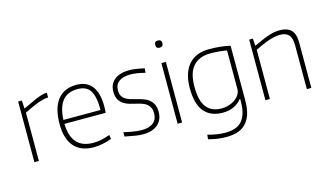

<svg xmlns="http://www.w3.org/2000/svg" viewBox="-103 -1085 2838 1652"><g transform="rotate(-15 1315.5 -258.5)"><path d="M84 -540H117L121 -469H125Q189 -500 237 -521Q285 -542 329 -549H342V-506H328Q281 -500 229.5 -478.5Q178 -457 124 -430V0H84Z M612 9Q498 9 438 -59.5Q378 -128 378 -259Q378 -401 436 -475Q494 -549 604 -549Q696 -549 742.5 -488Q789 -427 789 -312Q789 -270 786 -251H419Q424 -29 617 -29Q652 -29 687.5 -36Q723 -43 767 -59L772 -23Q736 -8 692.5 0.5Q649 9 612 9ZM604 -511Q514 -511 469 -454Q424 -397 419 -286H750Q750 -407 716.5 -459Q683 -511 604 -511Z M1053 11Q1037 11 1022 10Q1007 9 988 6Q969 3 945.5 -1.5Q922 -6 890 -12V-51Q934 -40 974.5 -33.5Q1015 -27 1050 -27Q1117 -27 1152.5 -56.5Q1188 -86 1188 -140Q1188 -169 1178.5 -189Q1169 -209 1152.5 -222.5Q1136 -236 1113 -244Q1090 -252 1064 -258Q1034 -265 1004.5 -273Q975 -281 951 -297Q927 -313 912 -339.5Q897 -366 897 -410Q897 -477 944.5 -515Q992 -553 1076 -553Q1090 -553 1102.5 -552Q1115 -551 1130 -549Q1145 -547 1164 -543.5Q1183 -540 1210 -534L1207 -495Q1161 -506 1132 -510.5Q1103 -515 1077 -515Q1010 -515 974 -488Q938 -461 938 -410Q938 -379 949 -360Q960 -341 979 -329Q998 -317 1022.5 -309.5Q1047 -302 1074 -296Q1105 -288 1133.5 -278Q1162 -268 1183 -250.5Q1204 -233 1216.5 -207Q1229 -181 1229 -141Q1229 -70 1181.5 -29.5Q1134 11 1053 11Z M1380 -672Q1349 -672 1349 -704Q1349 -736 1380 -736Q1413 -736 1413 -704Q1413 -672 1380 -672ZM1360 -540H1400V0H1360Z M1736 219Q1695 219 1654.5 213Q1614 207 1578 196L1582 157Q1620 168 1660 174.5Q1700 181 1739 181Q1783 181 1819 170Q1855 159 1880.5 133.5Q1906 108 1920.5 65Q1935 22 1935 -41V-67H1931Q1902 -31 1859.5 -11Q1817 9 1761 9Q1654 9 1597 -58.5Q1540 -126 1540 -270Q1540 -341 1558 -394Q1576 -447 1608 -481.5Q1640 -516 1685.5 -533Q1731 -550 1787 -550Q1834 -550 1885.5 -545Q1937 -540 1974 -530V-46Q1974 34 1955.5 85Q1937 136 1904.5 166Q1872 196 1828.5 207.5Q1785 219 1736 219ZM1763 -29Q1795 -29 1825.5 -38.5Q1856 -48 1880 -65Q1904 -82 1919 -105Q1934 -128 1934 -156V-500Q1903 -505 1865.5 -508.5Q1828 -512 1787 -512Q1690 -512 1636 -453.5Q1582 -395 1582 -270Q1582 -144 1627 -86.5Q1672 -29 1763 -29Z M2142 -540H2175L2179 -477H2184Q2225 -496 2257.5 -510Q2290 -524 2317.5 -533Q2345 -542 2368.5 -546Q2392 -550 2415 -550Q2483 -550 2517 -515.5Q2551 -481 2551 -404V0H2511V-390Q2511 -456 2485.5 -483.5Q2460 -511 2408 -511Q2363 -511 2305.5 -491.5Q2248 -472 2182 -438V0H2142Z"/></g></svg>

Font: Encode Sans Normal
Style: Thin
Weight: 100
Designer: Pablo Impallari, Andres Torresi
Foundry: Pablo Impallari, Andres Torresi
Version: Version 1.000; ttfautohint (v1.00) -l 8 -r 50 -G 200 -x 14 -